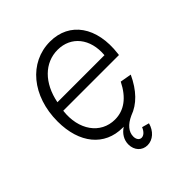

<svg xmlns="http://www.w3.org/2000/svg" viewBox="-189 -634 909 909"><g transform="rotate(-45 266.0 -179.0)"><path d="M249 16H256C228 34 212 61 212 91C212 130 238 158 274 158C310 158 341 130 352 89L316 79C307 101 293 113 279 113C265 113 255 100 255 81C255 50 277 23 319 4C375 -16 420 -62 454 -135L397 -145C361 -73 312 -37 251 -37C155 -37 93 -124 107 -240H480L481 -248C501 -408 425 -516 294 -516C154 -516 52 -393 52 -223C52 -77 128 16 249 16ZM431 -288H116C137 -396 205 -463 292 -463C382 -463 440 -391 431 -288Z"/></g></svg>

Font: Uncut Sans Light Italic
Style: Regular
Weight: 300
Italic angle: -11°
Designer: Kasper Nordkvist
Foundry: UNCUT.wtf
Version: Version 1.304;Glyphs 3.2 (3246)